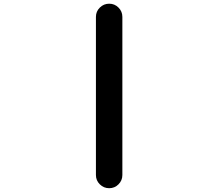

<svg xmlns="http://www.w3.org/2000/svg" viewBox="-20 -870 1174 1032"><path d="M637.7 70.8Q637.7 100.1 616.9 120.8Q596.2 141.6 566.9 141.6Q537.6 141.6 516.6 120.8Q495.6 100.1 495.6 70.8V-779.3Q495.6 -808.6 516.6 -829.3Q537.6 -850.1 566.9 -850.1Q596.2 -850.1 616.9 -829.3Q637.7 -808.6 637.7 -779.3Z"/></svg>

Font: Robtronika
Style: Regular
Weight: 400
Designer: GGBot
Version: 1.00